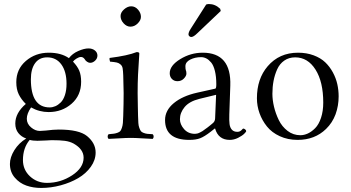

<svg xmlns="http://www.w3.org/2000/svg" viewBox="-20 -678 1725 944"><path d="M307.1 -266.1Q307.1 -326.2 281.7 -361.1Q256.3 -396 211.9 -396Q173.3 -396 152.6 -367.4Q131.8 -338.9 131.8 -288.1Q131.8 -149.9 224.1 -149.9Q238.3 -149.9 252 -155.8Q265.6 -161.6 278.6 -174.3Q291.5 -187 299.3 -210.7Q307.1 -234.4 307.1 -266.1ZM126 9.8Q92.8 49.3 92.8 108.9Q92.8 156.7 127.4 189Q162.1 221.2 210.9 221.2Q277.8 221.2 334.5 184.1Q391.1 147 391.1 97.2Q391.1 55.7 341.8 27.8Q322.8 17.6 298.8 14.4Q274.9 11.2 233.9 11.2Q229.5 11.2 205.3 12.7Q181.2 14.2 164.1 14.2Q140.6 14.2 126 9.8ZM422.9 -369.1Q416 -369.1 408 -374.5Q399.9 -379.9 397 -386.2Q389.2 -397.9 377.9 -397.9Q369.1 -397.9 356.7 -390.4Q344.2 -382.8 338.9 -375Q360.4 -352.5 369.6 -330.6Q378.9 -308.6 378.9 -275.9Q378.9 -209 332 -168Q285.2 -127 219.2 -127Q172.9 -127 132.8 -149.9Q111.8 -119.6 111.8 -94.2Q111.8 -69.3 132.6 -51.8Q153.3 -34.2 175.8 -34.2Q176.8 -34.2 205.1 -36.1Q243.2 -41 269 -41Q369.1 -41 408.2 -8.8Q450.2 25.9 450.2 71.8Q450.2 108.9 426.5 142.1Q402.8 175.3 364.5 197.8Q326.2 220.2 278.3 233.2Q230.5 246.1 182.1 246.1Q143.1 246.1 109.6 234.4Q76.2 222.7 52.5 195.1Q28.8 167.5 28.8 127.9Q28.8 95.7 50.5 60.5Q72.3 25.4 108.9 2.9Q85.4 -4.9 70.3 -23.7Q55.2 -42.5 55.2 -70.8Q55.2 -122.6 106.9 -167Q84.5 -189 72.3 -213.9Q60.1 -238.8 60.1 -273.9Q60.1 -337.9 107.2 -378.4Q154.3 -418.9 220.2 -418.9Q280.3 -418.9 318.8 -392.1Q335.9 -414.6 364.7 -427.2Q393.6 -439.9 415 -439.9Q434.1 -439.9 446.5 -429.9Q459 -419.9 459 -404.8Q459 -390.6 447.8 -379.9Q436.5 -369.1 422.9 -369.1Z M572.8 -599.1Q572.8 -616.7 589.8 -631.8Q606.9 -647 625 -647Q644.5 -647 658.7 -630.6Q672.9 -614.3 672.9 -595.2Q672.9 -578.6 657 -562.7Q641.1 -546.9 621.1 -546.9Q603 -546.9 587.9 -563.2Q572.8 -579.6 572.8 -599.1ZM658.7 -108.9Q659.2 -86.9 660.2 -73.2Q661.1 -59.6 665 -49.1Q668.9 -38.6 672.6 -33.4Q676.3 -28.3 685.8 -24.7Q695.3 -21 704.1 -20Q712.9 -19 731 -18.1Q735.4 -13.7 735.4 -6.6Q735.4 0.5 731 4.9Q711.9 4.4 678.7 2.2Q645.5 0 623 0Q600.1 0 565.9 2.2Q531.7 4.4 513.7 4.9Q509.3 0.5 509.3 -6.6Q509.3 -13.7 513.7 -18.1Q531.7 -19.5 540.3 -20.8Q548.8 -22 558.6 -25.6Q568.4 -29.3 572 -34.2Q575.7 -39.1 579.3 -49.6Q583 -60.1 584.2 -73.5Q585.4 -86.9 585.9 -108.9Q587.9 -168.5 587.9 -220.7Q587.9 -247.6 585.9 -307.1Q585 -330.1 583 -341.8Q581.1 -353.5 573 -360.8Q564.9 -368.2 554.4 -370.6Q543.9 -373 521 -375Q517.1 -386.7 519 -393.1Q607.9 -404.3 651.9 -421.9Q665 -421.9 665 -415Q661.1 -361.3 658.7 -311.5Q656.7 -271 656.7 -219.7Q656.7 -202.1 657.7 -156.5Q658.7 -110.8 658.7 -108.9Z M993.7 -655.8Q1001 -658.2 1007.3 -658.2Q1038.1 -658.2 1062.5 -634.8L1065.4 -624L950.7 -515.1Q931.6 -496.1 920.4 -496.1Q915 -496.1 910.9 -500Q906.7 -503.9 906.7 -508.8Q906.7 -520 918 -537.1ZM1042.5 -211.9 960.4 -191.9Q911.1 -179.7 887.9 -151.9Q864.7 -124 864.7 -91.8Q864.7 -66.4 885 -43.2Q905.3 -20 938.5 -20Q943.8 -20 950 -21.5Q956.1 -22.9 963.1 -26.6Q970.2 -30.3 975.6 -33.4Q981 -36.6 988.8 -43L1001 -51.8Q1004.9 -54.7 1013.2 -61.5L1024.4 -70.8Q1037.1 -80.1 1037.6 -95.2ZM1037.6 -45.9H1035.6L1016.6 -30.8Q984.9 -6.3 964.1 1.7Q943.4 9.8 910.6 9.8Q791.5 9.8 791.5 -87.9Q791.5 -135.3 834.5 -170.9Q877 -206.1 948.7 -222.2L1038.6 -242.2Q1043.5 -243.7 1043.5 -263.2Q1043.5 -301.8 1036.6 -329.3Q1029.8 -356.9 1018.1 -370.8Q1006.3 -384.8 994.1 -390.9Q981.9 -397 968.8 -397Q939 -397 915.3 -385Q891.6 -373 891.6 -352.1Q891.6 -338.9 893.6 -333Q896.5 -327.1 896.5 -315.9Q896.5 -304.7 884 -291.7Q871.6 -278.8 852.5 -278.8Q835.9 -278.8 825.2 -289.8Q814.5 -300.8 814.5 -317.9Q814.5 -355.5 866 -387.2Q917.5 -418.9 976.6 -418.9Q1117.7 -418.9 1112.3 -256.8L1107.4 -115.2Q1106.4 -85 1108.6 -67.9Q1110.8 -50.8 1120.1 -40.3Q1129.4 -29.8 1147.5 -29.8Q1156.2 -29.8 1162.1 -33.9Q1168 -38.1 1171.1 -42Q1174.3 -45.9 1176.3 -45.9Q1179.7 -45.9 1185.1 -42Q1190.4 -38.1 1190.4 -33.2Q1190.4 -29.8 1180.4 -20Q1170.4 -10.3 1150.4 -0.2Q1130.4 9.8 1109.4 9.8Q1053.7 9.8 1037.6 -45.9Z M1243.2 -194.8Q1243.2 -290.5 1295.9 -352.1Q1353 -418.9 1445.3 -418.9Q1487.3 -418.9 1522 -406Q1556.6 -393.1 1578.9 -371.8Q1601.1 -350.6 1616.5 -322.3Q1631.8 -293.9 1638.4 -264.4Q1645 -234.9 1645 -204.1Q1645 -158.2 1629.9 -116.2Q1614.3 -74.2 1583 -43.9Q1527.8 9.8 1443.4 9.8Q1395 9.8 1355.7 -8.3Q1316.4 -26.4 1292.5 -56.2Q1268.6 -85.9 1255.9 -121.6Q1243.2 -157.2 1243.2 -194.8ZM1431.2 -396Q1400.4 -396 1377.7 -380.1Q1355 -364.3 1342.8 -337.2Q1330.6 -310.1 1325 -280.3Q1319.3 -250.5 1319.3 -216.8Q1319.3 -187 1327.1 -153.6Q1335 -120.1 1350.6 -87.9Q1366.2 -55.7 1394 -34.4Q1421.9 -13.2 1457 -13.2Q1475.1 -13.2 1493.7 -21.7Q1512.2 -30.3 1529.8 -48.1Q1547.4 -65.9 1558.3 -98.6Q1569.3 -131.3 1569.3 -173.8Q1569.3 -275.9 1531.2 -335.9Q1493.2 -396 1431.2 -396Z"/></svg>

Font: Linux Libertine Display G
Style: Regular
Weight: 400
Designer: Philipp H. Poll
Foundry: Philipp H. Poll
Version: Version 5.0.9